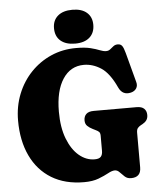

<svg xmlns="http://www.w3.org/2000/svg" viewBox="-61 -967 845 1029"><g transform="rotate(-5 362.0 -453.0)"><path d="M655.5 -42.5Q655.5 10.5 602 10.5Q582 10.5 568.5 -1.8Q555 -14 543.8 -26.2Q532.5 -38.5 518.5 -38.5Q503.5 -38.5 481.8 -26.5Q460 -14.5 428 -2.2Q396 10 350 10Q247.5 10 175 -34.2Q102.5 -78.5 64 -159.5Q25.5 -240.5 25.5 -349.5Q25.5 -426 51.8 -491.8Q78 -557.5 125 -606.5Q172 -655.5 234.2 -682.8Q296.5 -710 368.5 -710Q416.5 -710 446.2 -702.5Q476 -695 494.8 -687.2Q513.5 -679.5 528.5 -679.5Q541.5 -679.5 550.8 -687.2Q560 -695 569.8 -702.5Q579.5 -710 593.5 -710Q608.5 -710 616.5 -699.2Q624.5 -688.5 632 -660L674.5 -500.5Q680 -481 670.8 -466.2Q661.5 -451.5 641.5 -446.5Q596 -435.5 575.5 -479.5Q539 -559 494.5 -587.8Q450 -616.5 402.5 -616.5Q330.5 -616.5 289 -553.2Q247.5 -490 247.5 -377.5Q247.5 -292.5 271 -232Q294.5 -171.5 333 -139.2Q371.5 -107 416.5 -107Q441 -107 450.2 -117.8Q459.5 -128.5 459.5 -149V-229.5Q459.5 -244.5 453.5 -250.8Q447.5 -257 435.5 -262.5L420.5 -270Q403 -278.5 391.8 -289.5Q380.5 -300.5 380.5 -319.5Q380.5 -341 393.5 -353.5Q406.5 -366 434 -366H664.5Q692.5 -366 705.2 -353.2Q718 -340.5 718 -319.5Q718 -302.5 710.2 -291.5Q702.5 -280.5 688 -272.5L679.5 -268Q670 -263 662.8 -255Q655.5 -247 655.5 -229.5ZM366.5 -734Q316.5 -734 288.5 -758Q260.5 -782 260.5 -826Q260.5 -868 288.5 -892Q316.5 -916 366.5 -916Q417 -916 444.5 -892Q472 -868 472 -826Q472 -783 444.5 -758.5Q417 -734 366.5 -734Z"/></g></svg>

Font: Fraunces 144pt SuperSoft Black
Style: Regular
Weight: 900
Version: Version 1.000;[b76b70a41]